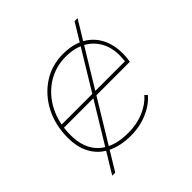

<svg xmlns="http://www.w3.org/2000/svg" viewBox="-179 -732 948 948"><g transform="rotate(-45 294.5 -258.5)"><path d="M278 3Q207 3 155.5 -22Q104 -47 77 -94.5Q50 -142 50 -210Q50 -298 86 -368Q122 -438 184.5 -479Q247 -520 326 -520Q392 -520 439 -495Q486 -470 511.5 -423Q537 -376 537 -310Q537 -297 535.5 -283.5Q534 -270 532 -259H66L70 -278H523L515 -267Q527 -343 505 -395Q483 -447 436.5 -474Q390 -501 326 -501Q253 -501 194.5 -463Q136 -425 102.5 -359.5Q69 -294 69 -210Q69 -116 123 -66Q177 -16 279 -16Q338 -16 387 -36.5Q436 -57 467 -93L479 -80Q448 -43 394.5 -20Q341 3 278 3ZM73 77 481 -594H502L94 77Z"/></g></svg>

Font: Montserrat Thin Thin
Style: Italic
Weight: 250
Italic angle: -11.3°
Version: Version 9.000